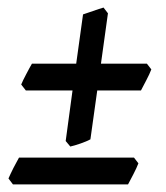

<svg xmlns="http://www.w3.org/2000/svg" viewBox="-20 -542 440 508"><path d="M346.2 -109.9Q344.2 -104.5 340.6 -96.7Q336.9 -88.9 332.8 -80.8Q328.6 -72.8 324.7 -65.4Q320.8 -58.1 318.8 -54.2H14.2L2.4 -69.8Q4.4 -74.7 8.1 -82.3Q11.7 -89.8 15.6 -97.7Q19.5 -105.5 23.7 -112.8Q27.8 -120.1 30.3 -125H334.5ZM380.4 -358.4Q378.4 -353 374.8 -345.2Q371.1 -337.4 366.9 -329.3Q362.8 -321.3 358.9 -314Q355 -306.6 353 -302.7H237.3L219.2 -173.3Q214.8 -170.9 208 -168Q201.2 -165 193.4 -162.4Q185.5 -159.7 178.2 -157.5Q170.9 -155.3 166 -154.3L153.8 -168.9L171.9 -302.7H48.3L36.1 -318.4Q38.1 -323.2 41.7 -330.8Q45.4 -338.4 49.6 -346.2Q53.7 -354 57.6 -361.3Q61.5 -368.7 64.5 -373.5H181.6L199.7 -503.9Q204.1 -505.4 211.2 -507.8Q218.3 -510.3 226.1 -512.9Q233.9 -515.6 241.5 -518.1Q249 -520.5 253.9 -522L265.6 -506.8L247.1 -373.5H368.7Z"/></svg>

Font: Gentium Basic
Style: Bold Italic
Weight: 700
Italic angle: -8°
Designer: J. Victor Gaultney and Annie Olsen
Foundry: SIL International
Version: Version 1.102; 2013; Maintenance release